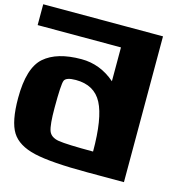

<svg xmlns="http://www.w3.org/2000/svg" viewBox="-123 -994 1091 1113"><g transform="rotate(15 422.0 -437.5)"><path d="M500 -875H718.8V0H500Q281.2 0 179.7 -23.4Q78.1 -46.9 39.1 -109.4Q0 -171.9 0 -312.5Q0 -494.1 75.2 -559.6Q150.4 -625 296.9 -625Q410.2 -625 500 -546.9ZM296.9 -500Q238.3 -500 228.5 -476.6Q218.8 -453.1 218.8 -312.5Q218.8 -210.9 231.4 -175.8Q244.1 -140.6 293 -132.8Q341.8 -125 500 -125Q500 -324.2 454.1 -412.1Q408.2 -500 296.9 -500ZM718.8 -875V-750H0V-875Z"/></g></svg>

Font: CraftyPE
Style: Regular
Weight: 400
Designer: Erek Butcher
Foundry: Haunted Coop
Version: Version 0.018;April 4, 2024;FontCreator 15.0.0.2962 64-bit